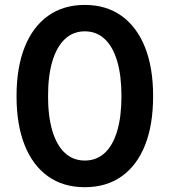

<svg xmlns="http://www.w3.org/2000/svg" viewBox="-20 -758 696 788"><path d="M328.1 10.3Q239.7 10.3 177.2 -34.2Q114.7 -78.6 81.3 -162.1Q47.9 -245.6 47.9 -363.3Q47.9 -481 81.3 -564.7Q114.7 -648.4 177.5 -693.1Q240.2 -737.8 328.1 -737.8Q416 -737.8 478.8 -692.9Q541.5 -647.9 575 -564.5Q608.4 -481 608.4 -363.3Q608.4 -245.6 575.2 -162.1Q542 -78.6 479.2 -34.2Q416.5 10.3 328.1 10.3ZM328.1 -99.1Q376 -99.1 409.7 -130.1Q443.4 -161.1 460.9 -220.2Q478.5 -279.3 478.5 -363.3Q478.5 -447.8 460.9 -507.1Q443.4 -566.4 409.7 -597.9Q376 -629.4 328.1 -629.4Q280.3 -629.4 246.6 -597.9Q212.9 -566.4 195.1 -507.1Q177.2 -447.8 177.2 -363.3Q177.2 -279.3 195.1 -220.2Q212.9 -161.1 246.6 -130.1Q280.3 -99.1 328.1 -99.1Z"/></svg>

Font: Inter 17pt SemiBold
Style: Regular
Weight: 600
Version: Version 4.001;git-66647c0bb